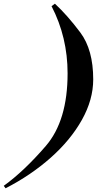

<svg xmlns="http://www.w3.org/2000/svg" viewBox="-129 -826 546 1028"><path d="M232.9 -433.1Q232.9 -627 147 -793L165 -806.2Q232.4 -743.7 301.3 -651.6Q370.1 -559.6 370.1 -400.9Q370.1 -292.5 309.6 -184.3Q249 -76.2 142.8 18.1Q36.6 112.3 -99.1 182.1L-108.9 168.9Q-0.5 90.8 116.2 -44.4Q232.9 -179.7 232.9 -433.1Z"/></svg>

Font: PlayfairDisplay-BoldItalic
Style: Bold Italic
Weight: 700
Italic angle: -14.9847°
Designer: Claus Eggers Sørensen
Foundry: Claus Eggers Sørensen
Version: Version 1.002;PS 001.002;hotconv 1.0.70;makeotf.lib2.5.58329